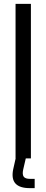

<svg xmlns="http://www.w3.org/2000/svg" viewBox="-20 -820 240 994"><path d="M60.5 0V-800H140V0ZM159.5 154H134.5Q82 154 60.2 130.2Q38.5 106.5 48 58L61 0H113.5L100 58Q94.5 83.5 102.8 94.8Q111 106 135.5 106H159.5Z"/></svg>

Font: Big Shoulders Text Thin
Style: Regular
Weight: 400
Version: Version 2.002